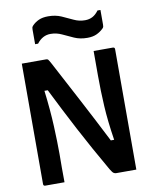

<svg xmlns="http://www.w3.org/2000/svg" viewBox="-100 -1009 849 1082"><g transform="rotate(-10 325.0 -468.5)"><path d="M180 0H70Q59 0 59 -11V-700H198Q206 -700 209.5 -696Q213 -692 224 -672Q282 -563 348.5 -437Q415 -311 478 -187H497Q480 -296 475 -383.5Q470 -471 470 -559V-700H580Q591 -700 591 -689V0H475Q469 0 462 -4Q455 -8 443 -28Q364 -165 301 -284.5Q238 -404 177 -527H158Q172 -413 176 -321.5Q180 -230 180 -162Q179 -124 179.5 -82.5Q180 -41 180 0ZM453 -879Q477 -879 496 -889Q515 -899 531 -921H548V-837Q548 -830 547 -825.5Q546 -821 541 -816Q525 -800 503 -789.5Q481 -779 449 -779Q407 -779 374.5 -793.5Q342 -808 311.5 -822.5Q281 -837 247 -837Q201 -837 169 -795H152V-879Q152 -886 153 -890Q154 -894 159 -900Q175 -917 197 -927Q219 -937 251 -937Q293 -937 326 -922.5Q359 -908 389 -893.5Q419 -879 453 -879Z"/></g></svg>

Font: Recursive Sn Lnr St SmB
Style: Regular
Weight: 600
Version: Version 1.079;hotconv 1.0.112;makeotfexe 2.5.65598; ttfautoh